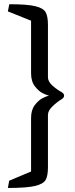

<svg xmlns="http://www.w3.org/2000/svg" viewBox="-20 -739 358 917"><path d="M128.4 -389.2V-640.1L17.6 -684.6L24.4 -718.8Q109.9 -718.8 148.4 -709.5Q187 -700.2 198 -680.7Q209 -661.1 209 -620.6V-369.6Q209 -349.1 231.2 -329.6Q253.4 -310.1 275.9 -297.9Q279.8 -295.4 283 -291.5Q286.1 -287.6 286.1 -282.2Q286.1 -276.9 282.7 -272.5Q279.3 -268.1 275.9 -266.1Q252.9 -252.4 231 -231.4Q209 -210.4 209 -190.4V60.5Q209 101.1 197.8 120.6Q186.5 140.1 146.2 149.4Q106 158.7 17.6 158.7L23.9 124L128.4 80.1V-175.8Q128.4 -214.4 146.7 -237.8Q165 -261.2 183.8 -270.5Q202.6 -279.8 213.9 -282.2Q202.6 -284.7 183.8 -293.9Q165 -303.2 146.7 -326.7Q128.4 -350.1 128.4 -389.2Z"/></svg>

Font: Vesper Libre
Style: Regular
Weight: 400
Designer: Robert Keller & Kimya Gandhi
Foundry: Mota Italic
Version: Version 1.058